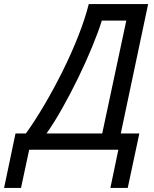

<svg xmlns="http://www.w3.org/2000/svg" viewBox="-104 -734 754 941"><path d="M-28 -80H23Q67 -141 114 -221Q161 -301 203.5 -386.5Q246 -472 279.5 -557Q313 -642 331 -714H622L488 -80H579L522 187H437L476 0H39L-1 187H-84ZM124 -80H397L515 -633H395Q378 -578 347.5 -504Q317 -430 279.5 -353Q242 -276 201.5 -204Q161 -132 124 -80Z"/></svg>

Font: BC Sans
Style: Italic
Weight: 400
Italic angle: -12°
Designer: Monotype Design Team
Designer: Province of B.C.
Foundry: Monotype Imaging Inc.
Version: Version 2.000;GOOG;noto-source:20170915:90ef993387c0